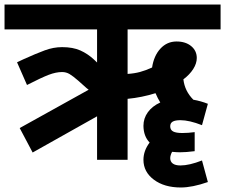

<svg xmlns="http://www.w3.org/2000/svg" viewBox="-40 -705 993 847"><path d="M630.9 -407.2Q638.7 -459 667.7 -490.5Q696.8 -522 738.8 -522Q778.8 -522 803.5 -501.5Q828.1 -481 828.1 -449.2Q828.1 -425.3 812.5 -400.6Q796.9 -376 769 -355Q774.9 -303.2 813 -265.1Q846.2 -259.3 877 -247.1L851.1 -152.8Q794.9 -174.8 755.9 -174.8Q732.9 -174.8 721.9 -168.5Q710.9 -162.1 710.9 -147.9Q710.9 -131.8 723.9 -125Q736.8 -118.2 764.2 -118.2Q790 -118.2 818.8 -122.1V-38.1Q780.8 -33.2 753.9 -33.2Q740.7 -33.2 719.2 -35.2Q711.4 -21 710.9 -7.8Q710.9 8.3 722.4 16.6Q733.9 24.9 755.9 24.9Q794.9 24.9 851.1 2.9L877 98.1Q808.1 122.1 757.8 122.1Q684.6 122.1 638.7 87.6Q592.8 53.2 592.8 0Q592.8 -40 620.1 -76.2Q593.3 -104 592.8 -149.9Q592.8 -183.1 612.3 -210Q631.8 -236.8 667 -252.9Q655.8 -271 646 -293.9Q585 -274.9 522.9 -269V0H388.2V-191.9L104 -32.2L46.9 -140.1L351.1 -309.1Q346.2 -312 323.2 -333L305.2 -349.1Q282.2 -369.1 267.1 -378.2Q252 -387.2 233.9 -387.2Q207 -387.2 175 -375Q143.1 -362.8 79.1 -330.1L35.2 -430.2L62 -442.9Q119.1 -468.8 157.5 -482.9Q195.8 -497.1 233.9 -497.1Q281.7 -497.1 314.5 -482.4Q347.2 -467.8 375 -441.9L388.2 -429.2V-575.2H-20V-685.1H933.1V-575.2H522.9V-378.9Q553.2 -380.9 577.6 -387.5Q602.1 -394 630.9 -407.2Z"/></svg>

Font: Sarala
Style: Bold
Weight: 700
Designer: Andres Torresi
Foundry: Huerta Tipografica
Version: Version 1.004;PS 001.003;hotconv 1.0.70;makeotf.lib2.5.58329